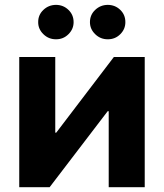

<svg xmlns="http://www.w3.org/2000/svg" viewBox="-20 -785 688 805"><path d="M586.8 0H435.8V-318.9H431.6L188 0H60.7V-545.9H211.7V-228.7H215.7L457.3 -545.9H586.8ZM214.9 -620.3Q184 -620.1 162 -641.6Q139.9 -663 140.1 -692.2Q139.9 -722.8 162 -743.6Q184 -764.4 214.9 -764.6Q245.5 -764.4 267 -743.6Q288.6 -722.8 288.6 -692.2Q288.6 -663 267 -641.6Q245.5 -620.1 214.9 -620.3ZM431.9 -620.3Q401.3 -620.1 379.2 -641.6Q357.1 -663 357.1 -692.2Q357.1 -722.8 379.2 -743.6Q401.3 -764.4 431.9 -764.6Q462.8 -764.4 484.3 -743.6Q505.8 -722.8 505.6 -692.2Q505.8 -663 484.3 -641.6Q462.8 -620.1 431.9 -620.3Z"/></svg>

Font: Inter
Style: Regular
Weight: 400
Designer: Rasmus Andersson
Foundry: rsms
Version: Version 4.000;git-8c9346024